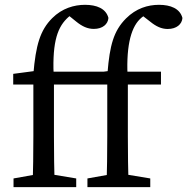

<svg xmlns="http://www.w3.org/2000/svg" viewBox="-20 -769 770 789"><path d="M114.1 0H204.7C202.7 -70 201.7 -140 201.7 -210V-434.8C192.7 -584.2 212.1 -650.3 254.2 -692.3C272.1 -710.2 286.9 -717.2 311.1 -719.5H244.6L293.3 -680.2C317.3 -660.7 339.6 -650.2 365.5 -650.2C401.9 -650.2 423.6 -669.7 425.6 -695.3C415.5 -734.1 376.8 -749.2 329.5 -749.2C285.1 -749.2 235.4 -735.3 194.5 -694.4C144.8 -644.7 127.1 -583.2 117.1 -464.8L147.6 -480.5L34.3 -465.5V-421.6H117.1V-210C117.1 -140 116.1 -70 114.1 0ZM35.6 0H293.2V-35.7L172.5 -55.7H147.8L35.6 -35.7V0ZM159.5 -421.6H439.2V-474.5H159.5V-421.6ZM339.3 0H597.5V-35.7L476.2 -55.7H451.5L339.3 -35.7V0ZM417.8 0H508.4C506.4 -70 505.4 -140 505.4 -210V-434.8C496.4 -571.2 515.9 -651.4 554.2 -689.7C573.9 -709.4 597.7 -719.4 617.7 -719.4C629.7 -719.4 645.6 -713.4 656.4 -707.3L634.1 -737.3L549.3 -717.2L596.9 -680.3C621.2 -660.5 643.5 -649.9 669 -649.9C705.5 -649.9 727.8 -669.4 729.7 -695.1C719.5 -734.1 680.8 -749.2 633.3 -749.2C587.5 -749.2 539.5 -734.8 498 -693.4C446.4 -641.8 431 -581.3 421.9 -471.2L420.8 -464.8L451.3 -480.5L338 -465.5V-421.6H420.8V-210C420.8 -140 419.8 -70 417.8 0ZM463.2 -421.6H641.5V-474.5H463.2V-421.6Z"/></svg>

Font: Source Serif Variable
Style: Regular
Weight: 389
Designer: Frank Grießhammer
Foundry: Adobe Systems Incorporated
Version: Version 3.001;hotconv 1.0.111;makeotfexe 2.5.65597